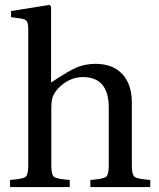

<svg xmlns="http://www.w3.org/2000/svg" viewBox="-20 -762 647 782"><path d="M21 0V-29Q73 -33 84 -41.5Q95 -50 95 -87V-642Q95 -668 89 -676Q83 -684 63 -687L25 -692V-717L181 -742L188 -736V-426Q265 -477 296 -489Q331 -502 369 -502Q439 -502 478 -460.5Q517 -419 517 -343V-87Q517 -50 528.5 -41.5Q540 -33 592 -29V0H348V-29Q400 -33 411.5 -41.5Q423 -50 423 -87V-323Q423 -448 318 -448Q280 -448 247 -427Q214 -406 198 -375Q189 -358 189 -321V-87Q189 -50 200.5 -41.5Q212 -33 264 -29V0Z"/></svg>

Font: Heuristica
Style: Regular
Weight: 400
Version: Version 1.0.1 ; ttfautohint (v1.4.1)